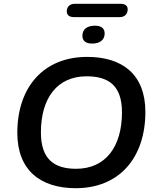

<svg xmlns="http://www.w3.org/2000/svg" viewBox="-20 -979 821 1009"><path d="M378 10C607 10 744 -150 744 -391C744 -587 624 -680 438 -680C209 -680 71 -521 71 -281C71 -84 193 10 378 10ZM380 -92C265 -92 195 -142 195 -283C195 -464 281 -578 435 -578C551 -578 621 -529 621 -389C621 -208 535 -92 380 -92ZM369 -889H609C636 -889 651 -906 651 -930C651 -948 639 -959 613 -959H373C346 -959 331 -943 331 -919C331 -901 343 -889 369 -889ZM464 -750C506 -750 530 -770 530 -803C530 -830 512 -844 479 -844C439 -844 413 -826 413 -791C413 -766 429 -750 464 -750Z"/></svg>

Font: SN Pro Semibold
Style: Italic
Weight: 600
Italic angle: -9°
Designer: Tobias Whetton
Foundry: Supernotes
Version: Version 1.001;Glyphs 3.2 (3249)